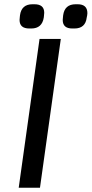

<svg xmlns="http://www.w3.org/2000/svg" viewBox="-20 -883 431 903"><path d="M166 -700H266L168 0H68ZM72 -789Q72 -797 73 -801L74 -811Q81 -863 133 -863H142Q188 -863 188 -823Q188 -815 187 -811L186 -801Q178 -749 127 -749H118Q72 -749 72 -789ZM275 -789Q275 -797 276 -801L277 -811Q284 -863 336 -863H345Q391 -863 391 -821L390 -811L388 -801Q382 -749 330 -749H320Q275 -749 275 -789Z"/></svg>

Font: Krub Medium
Style: Italic
Weight: 500
Italic angle: -8°
Designer: Ekaluck Peanpanawate
Foundry: Cadson Demak Co.,Ltd.
Version: Version 1.000; ttfautohint (v1.6)